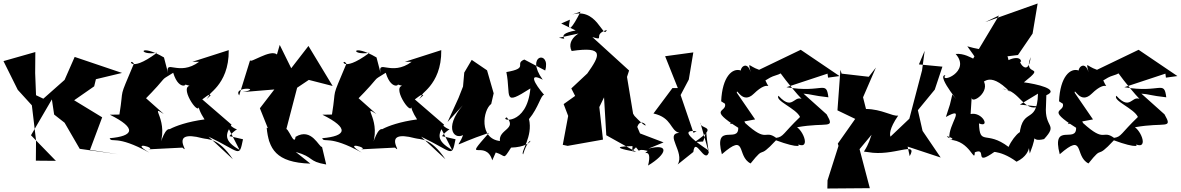

<svg xmlns="http://www.w3.org/2000/svg" viewBox="-38 -863 6784 1103"><path d="M273 -205 333 -158 420 -8 640 23 479 -2 549 -189 388 -287 503 -367 513 -408 663 -444 391 -536 333 -404 211 -296 169 -316 164 -443 165 -564 -18 -512 64 -347 145 -258 169 -57 168 60 283 61 140 -86 260 -292Z M904 -533C759 -618 752 -541 864 -560C692 -432 703 -539 731 -497C639 -277 676 -377 648 -205L593 -204C752 -125 729 -81 592 -69C604 -39 628 -92 820 14C698 -59 871 -10 813 -5L1010 -15C1063 32 921 -123 1125 -69C1157 -60 1214 -75 1300 52L1160 -78C1346 11 1335 47 1358 -63L1280 -81C1348 -162 1336 -69 1242 -190L1338 -2C1244 -56 1258 -92 1292 -147L1124 -292C1222 -368 1101 -246 1173 -316C1134 -318 1279 -366 1276 -575L1067 -508H1106C988 -421 908 -528 928 -441ZM1051 -370C990 -357 1123 -167 1102 -271C1099 -246 1112 -216 1137 -177C941 -151 868 -78 950 -114C921 -141 900 -92 872 -8C944 -168 811 -268 903 -208L777 -320C780 -304 768 -322 780 -277C952 -451 862 -385 957 -445C993 -326 1060 -388 1008 -383Z M1661 10C1769 40 1729 64 1836 82L1812 -19C1795 -15 1753 -133 1660 -77C1651 -3 1598 -207 1596 -79L1669 -359L1736 -404L1873 -369L1734 -599L1635 -471L1569 -605L1553 -550C1515 -583 1395 -494 1399 -518L1336 -315C1298 -369 1478 -357 1356 -334L1538 -349L1455 -241L1521 -76C1466 -7 1593 -105 1494 -129C1506 -10 1545 71 1745 77Z M2125 -533C1980 -618 1973 -541 2085 -560C1913 -432 1924 -539 1952 -497C1860 -277 1897 -377 1869 -205L1814 -204C1973 -125 1950 -81 1813 -69C1825 -39 1849 -92 2041 14C1919 -59 2092 -10 2034 -5L2231 -15C2284 32 2142 -123 2346 -69C2378 -60 2435 -75 2521 52L2381 -78C2567 11 2556 47 2579 -63L2501 -81C2569 -162 2557 -69 2463 -190L2559 -2C2465 -56 2479 -92 2513 -147L2345 -292C2443 -368 2322 -246 2394 -316C2355 -318 2500 -366 2497 -575L2288 -508H2327C2209 -421 2129 -528 2149 -441ZM2272 -370C2211 -357 2344 -167 2323 -271C2320 -246 2333 -216 2358 -177C2162 -151 2089 -78 2171 -114C2142 -141 2121 -92 2093 -8C2165 -168 2032 -268 2124 -208L1998 -320C2001 -304 1989 -322 2001 -277C2173 -451 2083 -385 2178 -445C2214 -326 2281 -388 2229 -383Z M2810 13C2871 31 2849 61 2898 -15C3056 -20 3012 -121 2967 24C2951 9 3025 -78 3001 -179C3056 -245 3070 -320 3088 -318C3031 -384 2996 -449 3080 -405C2974 -550 3129 -576 3094 -458L2974 -521C2914 -496 3004 -472 2871 -449C2899 -308 2846 -251 3009 -355C2989 -137 2827 -170 2873 -189C2934 -121 2825 -120 2834 -53C2714 -66 2735 -230 2784 -266L2798 -327L2760 -459L2672 -519L2629 -446L2622 -366L2596 -300L2533 -162L2648 -288C2503 -141 2566 -57 2622 -87C2596 -8 2540 -22 2771 -100C2611 82 2753 -70 2790 58Z M3186 -728 3269 -688C3131 -662 3254 -628 3173 -646L3361 -687C3316 -702 3209 -643 3246 -570C3436 -598 3410 -546 3336 -441L3244 -355L3266 -312L3200 -265L3226 -197L3195 -31L3223 -25L3426 -61L3405 -248L3494 -431L3431 -322L3445 -86L3617 10C3418 -26 3594 -22 3610 -24C3654 29 3605 -17 3683 4C3638 42 3714 -30 3685 88C3796 21 3809 -41 3687 -9L3774 -45L3601 -111L3594 4C3714 -105 3572 -66 3650 -70L3623 -134C3649 -212 3725 -72 3607 -197L3599 -210L3564 -421L3576 -458L3365 -650C3443 -626 3362 -664 3448 -691C3426 -630 3392 -836 3233 -774L3297 -796C3250 -702 3218 -665 3236 -750Z M3945 10C3956 -83 4010 81 4034 13L3985 -159C3982 -115 4100 -147 3953 -47L4001 -50C4036 -135 4002 -196 4032 1C3846 -123 3934 -111 3964 -109L3946 -100L3872 -317L3919 -406L3945 -562L3783 -540L3856 -357H3825L3716 -211C3824 -187 3811 -113 3864 -100C3778 -93 3898 12 3855 82Z M4719 -417 4785 -426 4562 -577 4323 -462C4255 -485 4260 -520 4278 -431C4263 -518 4217 -481 4218 -458C4169 -475 4111 -422 4105 -281L4127 -267C4140 -215 4024 -242 4203 -129C4206 -36 4060 -164 4109 23C4256 -105 4191 34 4274 76C4366 -40 4308 64 4420 -57C4548 -9 4591 -19 4508 -55C4626 25 4587 -99 4541 -132C4714 -163 4761 -118 4711 -206L4578 -325C4623 -322 4629 -314 4721 -304C4708 -406 4689 -326 4480 -362L4716 -440ZM4386 -417C4424 -439 4499 -435 4417 -491C4418 -466 4604 -239 4599 -272C4520 -352 4529 -209 4434 -313C4413 -284 4536 -240 4558 -191C4459 -96 4464 -77 4421 -71C4352 -121 4373 -38 4243 -156C4197 -257 4186 -179 4155 -150L4300 -177L4195 -330C4193 -364 4226 -259 4293 -325C4385 -415 4390 -329 4359 -401Z M5171 -44 5079 -53 5366 42 5262 -111 5235 -230 5332 -348 5376 -480 5241 -493 5274 -571 5259 -459 5186 -181 5067 -68C5131 -63 5017 -46 5122 -199C5089 -193 5029 -236 4937 -237L4920 -304L4994 -475L4953 -422L4797 -440L4790 -462L4773 -229L4875 -180L4775 -38L4779 -25L4716 173L4715 220L4959 218L4900 -6L4969 -89C4931 30 4905 3 4949 11C5096 38 5239 -57 5188 34Z M5419 -262 5396 -191C5517 -258 5408 -148 5416 -69C5365 -97 5473 -61 5417 -60C5536 -56 5560 79 5562 12C5638 -19 5549 99 5677 8C5630 15 5698 -11 5802 66C5914 12 5857 -87 5878 19C5935 -127 5865 -40 5960 -64C6043 -154 5961 -123 5971 -255L5973 -316C6054 -350 5915 -381 5844 -390C5981 -499 5834 -414 5883 -535C5869 -408 5803 -526 5828 -507C5827 -564 5688 -495 5760 -495C5740 -622 5713 -540 5519 -597C5628 -446 5544 -563 5452 -553C5544 -450 5356 -381 5393 -431C5332 -432 5517 -221 5433 -320ZM5821 -262 5925 -325C5920 -131 5824 -269 5816 -51C5868 -158 5786 -89 5756 -19C5627 -117 5591 -21 5586 -154C5653 -126 5606 -222 5538 -208L5544 -303C5542 -261 5657 -336 5609 -404C5607 -362 5635 -471 5767 -332C5729 -368 5712 -344 5724 -352C5823 -341 5841 -218 5931 -251ZM5701 -774 5545 -514 5810 -547 5894 -670 5923 -843 5622 -736Z M6660 -417 6726 -426 6503 -577 6264 -462C6196 -485 6201 -520 6219 -431C6204 -518 6158 -481 6159 -458C6110 -475 6052 -422 6046 -281L6068 -267C6081 -215 5965 -242 6144 -129C6147 -36 6001 -164 6050 23C6197 -105 6132 34 6215 76C6307 -40 6249 64 6361 -57C6489 -9 6532 -19 6449 -55C6567 25 6528 -99 6482 -132C6655 -163 6702 -118 6652 -206L6519 -325C6564 -322 6570 -314 6662 -304C6649 -406 6630 -326 6421 -362L6657 -440ZM6327 -417C6365 -439 6440 -435 6358 -491C6359 -466 6545 -239 6540 -272C6461 -352 6470 -209 6375 -313C6354 -284 6477 -240 6499 -191C6400 -96 6405 -77 6362 -71C6293 -121 6314 -38 6184 -156C6138 -257 6127 -179 6096 -150L6241 -177L6136 -330C6134 -364 6167 -259 6234 -325C6326 -415 6331 -329 6300 -401Z"/></svg>

Font: Asimov Silicon
Style: Regular
Weight: 400
Designer: Google
Version: Version 2.000980; 2014